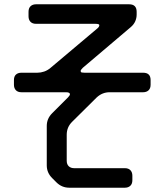

<svg xmlns="http://www.w3.org/2000/svg" viewBox="-20 -771 768 895"><path d="M223 59 243 79Q268 104 303 104H562Q578 104 587.5 95Q597 86 597 69V48Q597 32 588 22.5Q579 13 562 13H326Q310 13 300.5 4Q291 -5 291 -22V-143Q291 -178 316 -203L431 -317Q457 -341 491 -341H647Q663 -341 672.5 -350Q682 -359 682 -376V-398Q682 -432 647 -432H374Q358 -432 357 -436L356 -440Q355 -444 366 -455L590 -645Q604 -657 610.5 -672Q617 -687 617 -703V-716Q617 -751 582 -751H148Q132 -751 122.5 -742Q113 -733 113 -716V-695Q113 -679 122 -669.5Q131 -660 148 -660H424Q443 -660 443 -654Q443 -645 432 -637L216 -455Q202 -443 186 -437.5Q170 -432 154 -432H80Q64 -432 54.5 -423.5Q45 -415 45 -398V-376Q45 -360 54 -350.5Q63 -341 80 -341H287Q306 -341 306 -332Q306 -326 297 -317L223 -243Q198 -218 198 -184V0Q198 34 223 59Z"/></svg>

Font: WDXL Lubrifont SC
Style: Regular
Weight: 400
Designer: [WDXL Lubrifont] Copyright 2020-2022 (c) NightFurySL2001, Skr-ZERO; [ZCOOL QingKe HuangYou] Copyright 2018-2022 (c) The 
Version: Version 2.001;hotconv 1.1.1;makeotfexe 2.6.0